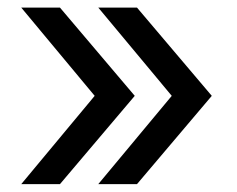

<svg xmlns="http://www.w3.org/2000/svg" viewBox="-20 -544 609 494"><path d="M34.7 -70.3 223.6 -297.4 34.7 -524.4H134.3L326.7 -297.4L134.3 -70.3ZM232.9 -70.3 421.9 -297.4 232.9 -524.4H332.5L524.9 -297.4L332.5 -70.3Z"/></svg>

Font: Inter 18pt
Style: Regular
Weight: 400
Designer: Rasmus Andersson
Foundry: rsms
Version: Version 4.001;git-66647c0bb